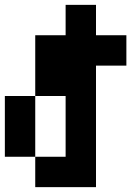

<svg xmlns="http://www.w3.org/2000/svg" viewBox="-20 -770 540 790"><path d="M125 0V-125H0V-375H125V-125H250V-375H125V-625H250V-750H375V-625H500V-500H375V0Z"/></svg>

Font: Tiny5
Style: Regular
Weight: 400
Designer: Stefan Schmidt
Foundry: Made with Bits'n'Picas by Kreative Software
Version: Version 1.002; ttfautohint (v1.8.4.7-5d5b)